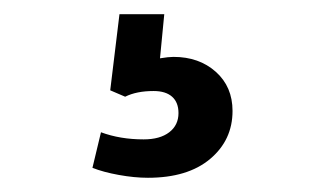

<svg xmlns="http://www.w3.org/2000/svg" viewBox="-20 -43 456 270"><path d="M110 193 122 143Q149 153 182 153Q205 153 218 143Q231 133 231 116Q231 101 222 93Q213 85 196 85Q172 85 156 93L135 84L148 -23H211L205 39Q217 37 224 37Q260 37 283.5 58Q307 79 307 113Q307 154 275.5 180.5Q244 207 188 207Q169 207 147 203Q125 199 110 193Z"/></svg>

Font: Eudoxus Sans Medium
Style: Regular
Weight: 500
Designer: Stijn de Vries
Foundry: tokotype
Version: Version 2.005